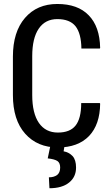

<svg xmlns="http://www.w3.org/2000/svg" viewBox="-20 -742 569 980"><path d="M489.3 -215.8Q489.3 -214.8 491.2 -212.9Q490.2 -106.4 434.6 -47.9Q377.9 10.7 275.4 10.7Q170.9 10.7 108.4 -59.6Q45.9 -129.9 45.9 -256.8Q45.9 -269.5 45.9 -288.1Q45.9 -306.6 45.9 -331.1Q45.9 -361.3 45.9 -453.1Q45.9 -579.1 107.4 -650.4Q168.9 -721.7 272.5 -721.7Q377 -721.7 432.6 -664.1Q489.3 -606.4 491.2 -497.1Q490.2 -496.1 489.3 -494.1Q465.8 -494.1 395.5 -494.1Q394.5 -571.3 365.2 -608.4Q335.9 -644.5 272.5 -644.5Q210.9 -644.5 177.7 -595.7Q144.5 -546.9 144.5 -455.1Q144.5 -388.7 144.5 -256.8Q144.5 -164.1 178.7 -114.3Q212.9 -65.4 275.4 -65.4Q336.9 -65.4 365.2 -100.6Q394.5 -136.7 394.5 -215.8Q426.8 -215.8 489.3 -215.8ZM309.6 1Q308.6 8.8 304.7 30.3Q332 35.2 350.6 54.7Q368.2 74.2 368.2 113.3Q368.2 161.1 333 189.5Q296.9 218.8 232.4 218.8Q231.4 200.2 229.5 163.1Q254.9 163.1 271.5 151.4Q287.1 138.7 287.1 113.3Q287.1 89.8 273.4 80.1Q258.8 70.3 223.6 66.4Q228.5 44.9 237.3 1Q249 1 287.1 1Q293 1 309.6 1Z"/></svg>

Font: Noto Sans Hebrew DECATHLON 
Style: Regular
Weight: 400
Designer: Monotype Design team
Version: Version 1.03 uh